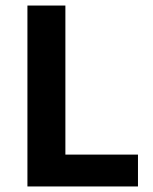

<svg xmlns="http://www.w3.org/2000/svg" viewBox="-20 -673 553 693"><path d="M79 0V-653H216V-115H478V0Z"/></svg>

Font: Assistant
Style: Bold
Weight: 700
Designer: Hebrew By Ben Nathan, Latin by Paul Hunt
Version: Version 3.000